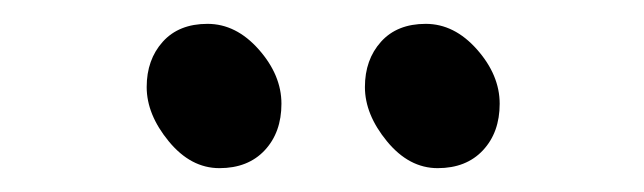

<svg xmlns="http://www.w3.org/2000/svg" viewBox="-20 -727 540 161"><path d="M399 -640Q399 -616 385 -601Q371 -586 347 -586Q323 -586 304.5 -608.5Q286 -631 286 -654Q286 -677 299.5 -692Q313 -707 337 -707Q361 -707 380 -685.5Q399 -664 399 -640ZM216 -640Q216 -616 202 -601Q188 -586 164 -586Q140 -586 121.5 -608.5Q103 -631 103 -654Q103 -677 116.5 -692Q130 -707 154 -707Q178 -707 197 -685.5Q216 -664 216 -640Z"/></svg>

Font: Moon Stars Kai
Style: Bold
Weight: 700
Designer: GuiWonder
Version: Version 1.101